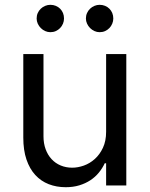

<svg xmlns="http://www.w3.org/2000/svg" viewBox="-20 -770 621 797"><path d="M420.5 -545.5H504.3V0H420.5V-92.3H414.8Q405.2 -71.7 390.3 -53.4Q375.4 -35.2 355.1 -21.8Q334.9 -8.5 309.3 -0.7Q283.7 7.1 252.8 7.1Q214.5 7.1 182.2 -5.5Q149.9 -18.1 126.4 -43.7Q103 -69.2 89.8 -108Q76.7 -146.7 76.7 -198.9V-545.5H160.5V-204.5Q160.5 -174.7 169.4 -150.6Q178.3 -126.4 194.1 -109.4Q209.9 -92.3 231.9 -83.1Q253.9 -73.9 279.8 -73.9Q303.3 -73.9 328.1 -82.7Q353 -91.6 373.6 -110.1Q394.2 -128.6 407.3 -156.6Q420.5 -184.7 420.5 -223ZM188.9 -636.4Q177.9 -636.4 167.6 -641Q157.3 -645.6 149.3 -653.6Q141.3 -661.6 136.7 -671.9Q132.1 -682.2 132.1 -693.2Q132.1 -705.6 136.7 -715.9Q141.3 -726.2 149.3 -733.8Q157.3 -741.5 167.6 -745.7Q177.9 -750 188.9 -750Q201.3 -750 211.6 -745.7Q221.9 -741.5 229.6 -733.8Q237.2 -726.2 241.5 -715.9Q245.7 -705.6 245.7 -693.2Q245.7 -682.2 241.5 -671.9Q237.2 -661.6 229.6 -653.6Q221.9 -645.6 211.6 -641Q201.3 -636.4 188.9 -636.4ZM393.5 -636.4Q382.5 -636.4 372.2 -641Q361.9 -645.6 353.9 -653.6Q345.9 -661.6 341.3 -671.9Q336.6 -682.2 336.6 -693.2Q336.6 -705.6 341.3 -715.9Q345.9 -726.2 353.9 -733.8Q361.9 -741.5 372.2 -745.7Q382.5 -750 393.5 -750Q405.9 -750 416.2 -745.7Q426.5 -741.5 434.1 -733.8Q441.8 -726.2 446 -715.9Q450.3 -705.6 450.3 -693.2Q450.3 -682.2 446 -671.9Q441.8 -661.6 434.1 -653.6Q426.5 -645.6 416.2 -641Q405.9 -636.4 393.5 -636.4Z"/></svg>

Font: Fast_Sans-Dotted
Style: Regular
Weight: 400
Version: Version 3.018